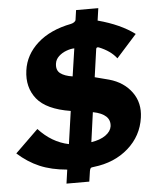

<svg xmlns="http://www.w3.org/2000/svg" viewBox="-84 -855 827 981"><g transform="rotate(-5 330.0 -364.5)"><path d="M364 2Q351 3 347.5 6.5Q344 10 342 21L334 75H217L227 4Q146 -3 86.5 -28.5Q27 -54 -25 -101L93 -216Q160 -143 247 -125L271 -293Q147 -313 99 -373Q51 -433 63 -519Q74 -599 138.5 -657Q203 -715 311 -736Q320 -738 327.5 -743Q335 -748 336 -755L343 -804H457L448 -741Q564 -710 636 -656L532 -540Q502 -580 442 -604Q440 -605 437 -605Q429 -605 428 -596L408 -454L481 -435Q555 -414 595.5 -358.5Q636 -303 625 -228Q612 -135 541 -72.5Q470 -10 364 2ZM317 -610Q299 -610 276 -601.5Q253 -593 236.5 -577.5Q220 -562 217 -541Q212 -507 233.5 -490.5Q255 -474 296 -468ZM467 -197Q475 -259 383 -277L362 -125Q408 -132 435.5 -151.5Q463 -171 467 -197Z"/></g></svg>

Font: Morrison ExtraBold
Style: Regular
Weight: 800
Designer: Pablo Impallari, Rodrigo Fuenzalida (Modified by Dan O. Williams)
Version: Version 0.03;June 6, 2019;FontCreator 11.5.0.2425 64-bit; tt